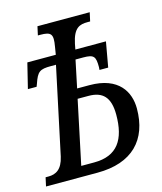

<svg xmlns="http://www.w3.org/2000/svg" viewBox="-110 -793 735 873"><g transform="rotate(-15 257.5 -357.0)"><path d="M-2 0H240C405 0 489 -89 489 -236C489 -313 446 -394 308 -394H250L277 -523H313C364 -523 371 -512 371 -462L370 -449H411L432 -567H288L293 -593C308 -665 337 -673 374 -673H386L395 -714H149L140 -673H151C203 -673 212 -661 202 -604L196 -567H62L33 -449H74L79 -462C97 -515 109 -523 161 -523H185L98 -114C85 -56 55 -41 21 -41H7ZM238 -49H177L240 -348H291C358 -348 391 -315 391 -233C391 -117 348 -49 238 -49Z"/></g></svg>

Font: Noto Serif ExtraCondensed
Style: Italic
Weight: 400
Width: 2
Italic angle: -12°
Designer: Monotype Design Team
Foundry: Monotype Imaging Inc.
Version: Version 2.014